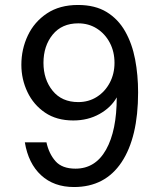

<svg xmlns="http://www.w3.org/2000/svg" viewBox="-20 -735 658 773"><path d="M80 -162H167Q177 -116 203.5 -86Q230 -56 284 -56Q364 -56 407 -132.5Q450 -209 450 -343Q427 -302 380.5 -276Q334 -250 275 -250Q208 -250 161.5 -281.5Q115 -313 90.5 -364.5Q66 -416 66 -474Q66 -537 92 -592Q118 -647 169 -681Q220 -715 294 -715Q363 -715 409.5 -686.5Q456 -658 484 -608.5Q512 -559 524 -496Q536 -433 536 -363Q536 -182 469.5 -82Q403 18 278 18Q197 18 145.5 -29.5Q94 -77 80 -162ZM295 -324Q337 -324 370 -345Q403 -366 422 -402Q441 -438 441 -482Q441 -527 422 -563Q403 -599 370 -620Q337 -641 295 -641Q229 -641 192 -595.5Q155 -550 155 -482Q155 -415 192 -369.5Q229 -324 295 -324Z"/></svg>

Font: Fragment Mono
Style: Regular
Weight: 400
Monospace: yes
Designer: Wei Huang based on Nimbus Sans by URW Studio, based on Helvetica by Max Miedinger.
Foundry: Wei Huang
Version: Version 1.021; ttfautohint (v1.8.4.7-5d5b)